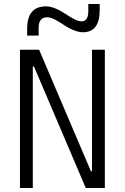

<svg xmlns="http://www.w3.org/2000/svg" viewBox="-20 -943 626 963"><path d="M410.2 0 150.4 -609.4H144.5V0H80.1V-693.4H176.3L436 -84H441.4V-693.4H505.9V0ZM116.2 -764.6V-798.8Q116.2 -911.1 210.9 -911.1Q251.5 -911.1 308.6 -873Q335.9 -855 355.2 -845.5Q374.5 -835.9 388.7 -835.9Q422.9 -835.9 422.9 -887.2V-922.9H480V-892.1Q480 -781.2 395.5 -781.2Q355 -781.2 293.5 -822.3Q269.5 -838.4 250.2 -847.4Q231 -856.4 216.8 -856.4Q173.8 -856.4 173.8 -803.7V-764.6Z"/></svg>

Font: Cascadia Code NF Light
Style: Regular
Weight: 300
Monospace: yes
Designer: Aaron Bell
Foundry: Saja Typeworks
Version: Version 2404.023; ttfautohint (v1.8.4)